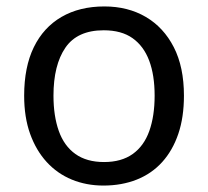

<svg xmlns="http://www.w3.org/2000/svg" viewBox="-20 -566 645 596"><path d="M551 -269Q551 -202 533.5 -150.5Q516 -99 483.5 -63Q451 -27 404.5 -8.5Q358 10 301 10Q248 10 203 -8.5Q158 -27 125 -63Q92 -99 73.5 -150.5Q55 -202 55 -269Q55 -358 85 -419.5Q115 -481 171 -513.5Q227 -546 304 -546Q377 -546 432.5 -513.5Q488 -481 519.5 -419.5Q551 -358 551 -269ZM146 -269Q146 -206 162.5 -159.5Q179 -113 214 -88Q249 -63 303 -63Q357 -63 392 -88Q427 -113 443.5 -159.5Q460 -206 460 -269Q460 -333 443 -378Q426 -423 391.5 -447.5Q357 -472 302 -472Q220 -472 183 -418Q146 -364 146 -269Z"/></svg>

Font: ugurmukhi15
Style: Book
Weight: 400
Designer: Jelle Bosma - Monotype Design Team
Foundry: Monotype Imaging Inc.
Version: Version 2.003